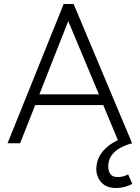

<svg xmlns="http://www.w3.org/2000/svg" viewBox="-20 -720 702 965"><path d="M18 0 300 -700H350L644 0H579L499 -192H157L81 0ZM178 -246H477L323 -614ZM564 225Q514.5 225 489 196.2Q463.5 167.5 464 127.5Q465 85 487.5 52.8Q510 20.5 546 -1.5Q582 -23.5 624 -34L644 0Q609 9.5 582.2 24.5Q555.5 39.5 540.2 61.5Q525 83.5 524 114.5Q523.5 137.5 534 153.8Q544.5 170 572 170Q586.5 170 599.8 166.2Q613 162.5 624 156.5L645 204.5Q626.5 214 605.8 219.5Q585 225 564 225Z"/></svg>

Font: Geologica Roman Thin
Style: Regular
Weight: 250
Designer: Sindre Bremnes, Frode Helland
Foundry: Monokrom Skriftforlag AS
Version: Version 1.010;gftools[0.9.28]